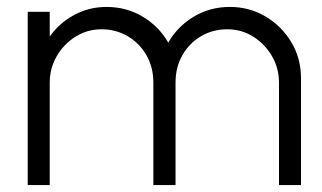

<svg xmlns="http://www.w3.org/2000/svg" viewBox="-20 -534 928 554"><path d="M60 0V-500H123.5V-428.5Q150.5 -467 193.5 -490.5Q236.5 -514 287.5 -514Q345 -514 392 -485.8Q439 -457.5 465.5 -411Q492 -457.5 539 -485.8Q586 -514 643 -514Q700 -514 746.5 -486.2Q793 -458.5 820.8 -412Q848.5 -365.5 848.5 -308.5V0H785V-295.5Q785 -337 764.8 -372Q744.5 -407 710.8 -428.2Q677 -449.5 635.5 -449.5Q594.5 -449.5 560.5 -429.8Q526.5 -410 506.5 -375.2Q486.5 -340.5 486.5 -295.5V0H422.5V-295.5Q422.5 -340.5 402.2 -375.2Q382 -410 348 -429.8Q314 -449.5 273 -449.5Q232 -449.5 198 -428.2Q164 -407 143.8 -372Q123.5 -337 123.5 -295.5V0Z"/></svg>

Font: Urbanist Light
Style: Regular
Weight: 300
Designer: Corey Hu
Foundry: Corey Hu
Version: Version 1.330; ttfautohint (v1.8.4.7-5d5b)